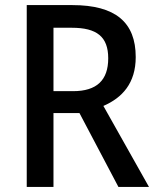

<svg xmlns="http://www.w3.org/2000/svg" viewBox="-20 -734 615 754"><path d="M264 -714H85V0H190V-290H292L445 0H565L386 -318C460 -350 513 -407 513 -510C513 -646 434 -714 264 -714ZM262 -625C360 -625 405 -590 405 -505C405 -419 360 -376 267 -376H190V-625Z"/></svg>

Font: Noto Sans Khmer SemiCondensed Medium
Style: Regular
Weight: 500
Width: 4
Designer: Danh Hong and the Monotype Design Team
Foundry: Monotype Imaging Inc.
Version: Version 2.004